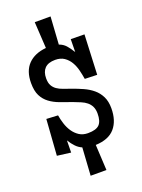

<svg xmlns="http://www.w3.org/2000/svg" viewBox="-146 -802 669 903"><g transform="rotate(-20 189.0 -350.5)"><path d="M218.8 -94.7 225.6 33.2H146.5L155.3 -105.5Q138.2 -112.8 124.8 -126.7Q111.3 -140.6 98.6 -161.1L97.7 -100.6L29.3 -109.4L42 -289.1L99.6 -286.1Q103 -265.1 110.1 -242.7Q117.2 -220.2 129.6 -201.7Q142.1 -183.1 160.4 -171.1Q178.7 -159.2 204.1 -159.2Q245.1 -159.2 261.2 -176Q277.3 -192.9 277.3 -230.5Q277.3 -251.5 270.3 -265.9Q263.2 -280.3 251.2 -290Q239.3 -299.8 222.9 -306.6Q206.5 -313.5 188.5 -320.3Q156.2 -331.5 127.7 -342Q99.1 -352.5 77.9 -368.4Q56.6 -384.3 44.4 -408.4Q32.2 -432.6 32.2 -471.7Q32.2 -532.2 64.5 -565.2Q96.7 -598.1 154.3 -603.5L146.5 -735.4H225.6L216.8 -597.7Q236.8 -590.8 250 -576.2Q263.2 -561.5 277.3 -538.1L278.3 -602.5L346.7 -601.6L337.9 -402.3L276.4 -404.3Q272.9 -426.3 267.1 -449.7Q261.2 -473.1 250 -492.2Q238.8 -511.2 220.7 -523.7Q202.6 -536.1 175.8 -536.1Q140.6 -536.1 123.5 -518.6Q106.4 -501 106.4 -468.8Q106.4 -445.8 114 -432.4Q121.6 -418.9 134.3 -410.2Q147 -401.4 164.1 -395.5Q181.2 -389.6 200.2 -382.8Q229.5 -372.6 256.1 -360.6Q282.7 -348.6 302.7 -331.8Q322.8 -314.9 334.7 -290.8Q346.7 -266.6 346.7 -232.4Q346.7 -169.9 315.4 -133.5Q284.2 -97.2 218.8 -94.7Z"/></g></svg>

Font: Maiden Orange
Style: Regular
Weight: 400
Designer: Astigmatic (AOETI)
Foundry: Astigmatic (AOETI)
Version: Version 1.001